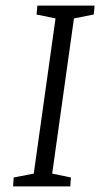

<svg xmlns="http://www.w3.org/2000/svg" viewBox="-20 -668 365 688"><path d="M27 0 29 -32 101 -46 179 -602 111 -616 114 -648H319L316 -616L245 -602L167 -46L234 -32L232 0Z"/></svg>

Font: Faustina Light Light
Style: Italic
Weight: 300
Italic angle: -8°
Version: Version 1.200